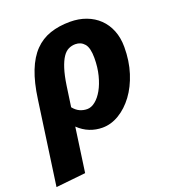

<svg xmlns="http://www.w3.org/2000/svg" viewBox="-155 -655 882 982"><g transform="rotate(-20 285.5 -163.5)"><path d="M310 17Q274 17 241 4Q208 -9 180 -36L146 205L-16 222L48 -232Q60 -320 84 -381Q108 -442 144 -479Q180 -516 228.5 -532.5Q277 -549 337 -549Q385 -549 425 -534Q465 -519 494 -491Q523 -463 539 -423Q555 -383 555 -333Q555 -257 534.5 -193Q514 -129 479.5 -82.5Q445 -36 401 -9.5Q357 17 310 17ZM392 -333Q392 -388 373 -410Q354 -432 324 -432Q304 -432 286.5 -423.5Q269 -415 255 -394Q241 -373 229.5 -337.5Q218 -302 210 -248L194 -136Q210 -116 229 -107.5Q248 -99 269 -99Q291 -99 313 -116.5Q335 -134 352.5 -165Q370 -196 381 -239Q392 -282 392 -333Z"/></g></svg>

Font: Szlgxwxxxixliatcpuztgldltzi
Style: Regular
Weight: 700
Italic angle: -8°
Designer: Carrois Corporate & Edenspiekermann
Foundry: Carrois Corporate GbR & Edenspiekermann AG
Version: Version 2.001